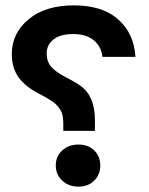

<svg xmlns="http://www.w3.org/2000/svg" viewBox="-20 -682 557 716"><path d="M485 -470Q480 -557 421 -609.5Q362 -662 255.5 -662Q149 -662 86.5 -610Q24 -558 24 -481Q24 -428 50 -392.5Q76 -357 132 -329Q179 -305 193.5 -288Q208 -271 212 -256.5Q216 -242 216 -223V-194H334V-234Q334 -324 280 -362Q261 -376 224 -395Q187 -414 170.5 -433.5Q154 -453 154 -483.5Q154 -514 179 -534.5Q204 -555 253 -555Q302 -555 330 -531.5Q358 -508 362 -470ZM331.5 -8.5Q354 -31 354 -65Q354 -99 331.5 -121Q309 -143 272.5 -143Q236 -143 212 -121Q188 -99 188 -65Q188 -31 212 -8.5Q236 14 272.5 14Q309 14 331.5 -8.5Z"/></svg>

Font: Karmilla
Style: Bold
Weight: 700
Designer: Jonathan Pinhorn
Version: Version 1.000